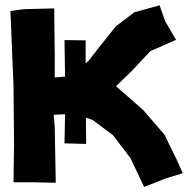

<svg xmlns="http://www.w3.org/2000/svg" viewBox="-20 -695 716 728"><path d="M19.5 -653.3 31.2 -370.1 33.2 -150.4 31.2 -3.9H106.4L191.4 -2L187.5 -214.8L183.6 -259.8L226.6 -261.7L224.6 -151.4L306.6 -149.4L305.7 -249L331.1 -240.2L408.2 -182.6L474.6 -95.7L526.4 13.7L611.3 -19.5L672.9 -38.1L650.4 -88.9L603.5 -184.6L523.4 -277.3L419.9 -368.2L480.5 -426.8L549.8 -501L647.5 -543.9L606.4 -614.3L585 -674.8L489.3 -648.4L419.9 -595.7L359.4 -520.5L315.4 -463.9L304.7 -455.1V-542L224.6 -543L226.6 -404.3L187.5 -401.4V-489.3L185.5 -663.1L69.3 -660.2Z"/></svg>

Font: MaokenAssortedSans-Lite
Style: Lite
Weight: 400
Version: Version 1.400